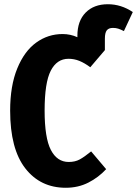

<svg xmlns="http://www.w3.org/2000/svg" viewBox="-20 -871 648 908"><path d="M608 -814 566 -724Q550 -732 539 -735.5Q528 -739 514 -739Q494 -739 485 -727.5Q476 -716 476 -688V-634L407 -553Q380 -573 355.5 -583Q331 -593 304 -593Q249 -593 220 -536.5Q191 -480 191 -348Q191 -219 220.5 -162Q250 -105 305 -105Q335 -105 357 -117Q379 -129 411 -155L482 -71Q446 -32 398 -7.5Q350 17 291 17Q171 17 99.5 -75Q28 -167 28 -348Q28 -465 61.5 -547Q95 -629 151 -669.5Q207 -710 276 -710Q313 -710 346 -695V-702Q346 -772 385 -811.5Q424 -851 490 -851Q553 -851 608 -814Z"/></svg>

Font: Fira Sans Extra Condensed
Style: Bold
Weight: 700
Width: 1
Designer: Carrois Corporate & Edenspiekermann AG
Foundry: Carrois Corporate GbR & Edenspiekermann AG
Version: Version 4.203